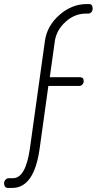

<svg xmlns="http://www.w3.org/2000/svg" viewBox="-96 -788 476 945"><path d="M174 -586 149 -408H297Q316 -408 316 -389Q316 -379 309.5 -372Q303 -365 293 -365H142L99 -56Q72 137 -36 137H-57Q-66 137 -71 130.5Q-76 124 -76 115Q-76 104 -69 96.5Q-62 89 -52 89H-32Q30 89 51 -56L125 -586Q135 -660 196 -714Q257 -768 331 -768H342Q360 -768 360 -746Q360 -735 353.5 -728Q347 -721 337 -721H326Q271 -721 226.5 -680.5Q182 -640 174 -586Z"/></svg>

Font: Dosis
Style: Light
Weight: 300
Designer: Edgar Tolentino, Pablo Impallari, Igino Marini
Foundry: Edgar Tolentino, Pablo Impallari, Igino Marini
Version: Version 1.007